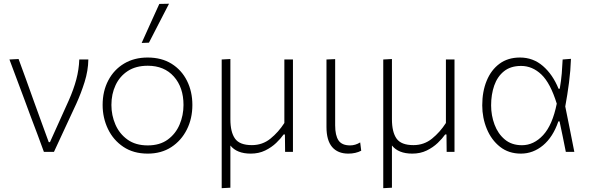

<svg xmlns="http://www.w3.org/2000/svg" viewBox="-20 -813 3156 1028"><path d="M215 0Q197.5 -47 180 -95Q162 -142.5 145 -187.5L112.5 -275.5Q92 -329 71.5 -385Q50.5 -441 30.5 -494.5L79.5 -497Q97.5 -448 119 -389Q140 -330 162.2 -268.5Q184.5 -207 205 -150.5L241 -52H247.5L348.5 -276Q374.5 -335 388.5 -387.5Q402.5 -440 404.5 -494.5H453Q452 -434.5 433 -374Q414 -313.5 388.5 -257.5Q358.5 -193.5 328.8 -129Q299 -64.5 269 0Z M771 9.5Q694.5 9.5 640.5 -26.8Q586.5 -63 558 -122.5Q529.5 -182 529.5 -251Q529.5 -325 559.8 -382.5Q590 -440 644.2 -472.5Q698.5 -505 770.5 -505Q845 -505 898.5 -471.8Q952 -438.5 981 -380.8Q1010 -323 1010 -251Q1010 -178 980.2 -119Q950.5 -60 897 -25.2Q843.5 9.5 771 9.5ZM771 -34.5Q835.5 -34.5 878 -65.5Q920.5 -96.5 941.5 -146Q962.5 -195.5 962.5 -251Q962.5 -345 911 -403Q859.5 -461 771 -461Q707.5 -461 664.2 -432.8Q621 -404.5 598.8 -357Q576.5 -309.5 576.5 -251Q576.5 -195.5 598 -146Q619.5 -96.5 662.8 -65.5Q706 -34.5 771 -34.5ZM738.5 -583Q762.5 -636 786 -688.5Q809.5 -740.5 833 -792L885 -793Q857.5 -740.5 831 -688.5Q804.5 -636.5 777.5 -584.5Z M1167 194.5V-494.5L1213.5 -497V-174.5Q1213.5 -106 1238.2 -71Q1263 -36 1328.5 -36Q1385.5 -36 1428.2 -70.8Q1471 -105.5 1502.5 -154.5V-494.5H1548.5V0H1506.5Q1506.5 -23 1506 -46.5Q1505.5 -70 1505.5 -93H1498.5Q1483.5 -71.5 1458.8 -47.8Q1434 -24 1399.8 -7.2Q1365.5 9.5 1322.5 9.5Q1248 9.5 1213.5 -34V192Z M1845 9.5Q1788.5 9.5 1758.2 -26Q1728 -61.5 1728 -133V-494.5L1774.5 -496.5V-142Q1774.5 -88 1792.5 -61.2Q1810.5 -34.5 1854.5 -34.5Q1882.5 -34.5 1908.5 -50.5L1914 -6Q1884 9.5 1845 9.5Z M2032 194.5V-494.5L2078.5 -497V-174.5Q2078.5 -106 2103.2 -71Q2128 -36 2193.5 -36Q2250.5 -36 2293.2 -70.8Q2336 -105.5 2367.5 -154.5V-494.5H2413.5V0H2371.5Q2371.5 -23 2371 -46.5Q2370.5 -70 2370.5 -93H2363.5Q2348.5 -71.5 2323.8 -47.8Q2299 -24 2264.8 -7.2Q2230.5 9.5 2187.5 9.5Q2113 9.5 2078.5 -34V192Z M2769 9.5Q2703.5 9.5 2657.2 -27Q2611 -63.5 2586.5 -122.8Q2562 -182 2562 -249Q2562 -323 2585.8 -380.8Q2609.5 -438.5 2654.5 -471.8Q2699.5 -505 2764 -505Q2834.5 -505 2887 -459.5Q2939.5 -414 2970.5 -338H2977Q2984.5 -381 2987.8 -420.2Q2991 -459.5 2992.5 -494.5L3037 -498Q3035 -435.5 3026.5 -370.2Q3018 -305 3006.5 -243Q3019 -182 3031 -121.5Q3043 -61 3055 0H3009.5Q3001 -41 2993 -82Q2984.5 -122.5 2976 -163H2969.5Q2941 -79.5 2887.8 -35Q2834.5 9.5 2769 9.5ZM2774.5 -35.5Q2838 -35.5 2888 -89.5Q2938 -143.5 2961 -258Q2927 -368 2878.8 -414Q2830.5 -460 2770 -460Q2714 -460 2678.5 -431.5Q2643 -403 2626.2 -355Q2609.5 -307 2609.5 -249Q2609.5 -195 2627.8 -146Q2646 -97 2682.8 -66.2Q2719.5 -35.5 2774.5 -35.5Z"/></svg>

Font: Heraclito ExtraLight
Style: Regular
Weight: 200
Designer: Kostas Bartsokas (font) & Cristiano Sobral (main changes)
Foundry: Kostas Bartsokas (font) & Cristiano Sobral (main changes)
Version: Version 1.00;July 8, 2020;FontCreator 13.0.0.2655 64-bit